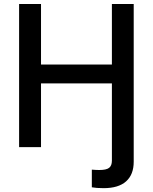

<svg xmlns="http://www.w3.org/2000/svg" viewBox="-20 -748 777 976"><path d="M446.8 204.1V114.3Q456.1 115.2 466.6 115.7Q477.1 116.2 484.4 116.2Q521 116.2 534.9 105Q548.8 93.8 548.8 68.8V-62H659.7V74.2Q659.7 139.6 620.8 174.1Q582 208.5 506.8 208.5Q488.8 208.5 472.9 207.3Q457 206.1 446.8 204.1ZM77.1 0V-727.5H188.5V-419.9H548.8V-727.5H659.7V0H548.8V-324.2H188.5V0Z"/></svg>

Font: Inter 18pt Medium
Style: Regular
Weight: 500
Designer: Rasmus Andersson
Foundry: rsms
Version: Version 4.001;git-66647c0bb